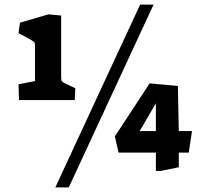

<svg xmlns="http://www.w3.org/2000/svg" viewBox="-20 -722 909 829"><path d="M585 -702H643L277 87H219ZM60 -358 131 -372V-522Q131 -535 129 -538.5Q127 -542 115 -549L60 -579L66 -624L189 -660L244 -655V-393Q244 -378 246 -373.5Q248 -369 257 -364L305 -341L303 -290H62ZM653 -63H492L476 -133L626 -362L748 -351L752 -156H809L795 -63H752V0L675 16H653ZM653 -156V-276L583 -156Z"/></svg>

Font: Suez One
Style: Regular
Weight: 400
Designer: Michal Sahar
Foundry: Hagilda
Version: Version 1.001